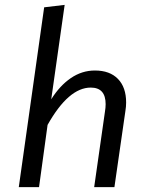

<svg xmlns="http://www.w3.org/2000/svg" viewBox="-20 -767 606 787"><path d="M497 -347Q497 -330 494 -312L449 0H366L410 -308Q413 -326 413 -340Q413 -408 352 -408Q261 -408 175 -255L140 0H57L161 -737L245 -747L190 -360Q225 -416 270.5 -447Q316 -478 369 -478Q430 -478 463.5 -443.5Q497 -409 497 -347Z"/></svg>

Font: FiraGO Book
Style: Italic
Weight: 350
Italic angle: -8°
Designer: bBox Type GmbH
Foundry: bBox Type GmbH
Version: Version 1.001